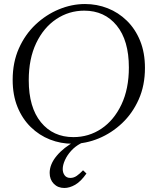

<svg xmlns="http://www.w3.org/2000/svg" viewBox="-20 -700 784 955"><path d="M403 -680Q462 -680 515.5 -659Q569 -638 611 -597Q653 -556 677 -497Q701 -438 701 -362Q701 -275 670 -205.5Q639 -136 587 -87Q535 -38 471 -11.5Q407 15 341 15Q282 15 228.5 -6Q175 -27 133 -68Q91 -109 67 -168Q43 -227 43 -303Q43 -390 74 -459.5Q105 -529 157 -578Q209 -627 273 -653.5Q337 -680 403 -680ZM345 -18Q422 -18 484.5 -60Q547 -102 584 -180Q621 -258 621 -364Q621 -499 560.5 -573Q500 -647 399 -647Q323 -647 260 -605Q197 -563 160 -485.5Q123 -408 123 -301Q123 -166 183.5 -92Q244 -18 345 -18ZM438 0Q407 0 380.5 14Q354 28 334 50Q314 72 303 96.5Q292 121 292 141Q292 159 301.5 172Q311 185 330 185Q347 185 362 174.5Q377 164 393 147L410 163Q382 203 354 219Q326 235 300 235Q268 235 247.5 214Q227 193 227 160Q227 117 262 75Q297 33 355 2V0Z"/></svg>

Font: Bona Nova SC
Style: Italic
Weight: 400
Italic angle: -4°
Designer: Mateusz Machalski
Foundry: Capitalics
Version: Version 4.001; ttfautohint (v1.8.4.7-5d5b)